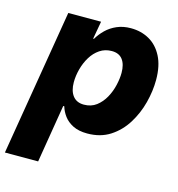

<svg xmlns="http://www.w3.org/2000/svg" viewBox="-134 -647 880 948"><g transform="rotate(15 306.0 -173.0)"><path d="M-23.4 204.1 100.6 -542.5H268.1L252 -451.7H255.9Q271 -477.5 293.9 -500Q316.9 -522.5 348.4 -536.1Q379.9 -549.8 419.4 -549.8Q472.2 -549.8 513.9 -526.1Q555.7 -502.4 580.3 -454.6Q605 -406.7 605 -335Q605 -278.3 589.4 -218Q573.7 -157.7 541.7 -106.4Q509.8 -55.2 460.7 -23.4Q411.6 8.3 344.2 8.3Q300.8 8.3 271.5 -6.3Q242.2 -21 225.1 -43.9Q208 -66.9 200.7 -92.3H195.3L146.5 204.1ZM291.5 -125Q328.6 -125 355 -145Q381.3 -165 398.4 -196Q415.5 -227.1 423.3 -261.5Q431.2 -295.9 431.2 -324.7Q431.2 -368.2 412.8 -392.3Q394.5 -416.5 357.4 -416.5Q322.8 -416.5 296.1 -398.4Q269.5 -380.4 251.7 -351.1Q233.9 -321.8 224.6 -287.1Q215.3 -252.4 215.3 -219.2Q215.3 -175.3 234.9 -150.1Q254.4 -125 291.5 -125Z"/></g></svg>

Font: Inter 16pt ExtraBold
Style: Italic
Weight: 800
Italic angle: -9.3988°
Version: Version 4.001;git-66647c0bb